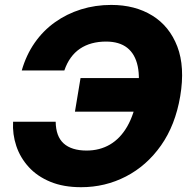

<svg xmlns="http://www.w3.org/2000/svg" viewBox="-20 -758 781 788"><path d="M313 10.3Q240.2 10.3 186.5 -12Q132.8 -34.2 97.9 -72.5Q63 -110.8 46.9 -158.9Q30.8 -207 33.7 -258.3H208.5Q209 -228.5 217 -206.3Q225.1 -184.1 241.2 -169.4Q257.3 -154.8 281 -147.5Q304.7 -140.1 335.4 -140.1Q389.2 -140.1 431.4 -164.8Q473.6 -189.5 502.2 -239Q530.8 -288.6 543.5 -363.3Q555.7 -436.5 545.2 -486.3Q534.7 -536.1 502.2 -561.8Q469.7 -587.4 415 -587.4Q383.8 -587.4 356.9 -580.1Q330.1 -572.8 308.3 -558.1Q286.6 -543.5 270.5 -521.2Q254.4 -499 244.1 -468.8H69.3Q87.4 -532.2 122.3 -582.3Q157.2 -632.3 205.6 -666.7Q253.9 -701.2 312.5 -719.5Q371.1 -737.8 436.5 -737.8Q534.2 -737.8 605 -694.1Q675.8 -650.4 707.8 -566.9Q739.7 -483.4 719.7 -363.3Q699.7 -244.6 640.9 -161.1Q582 -77.6 496.8 -33.7Q411.6 10.3 313 10.3ZM287.6 -299.8 310.5 -437.5H582.5L559.6 -299.8Z"/></svg>

Font: Inter 18pt ExtraBold
Style: Italic
Weight: 800
Italic angle: -9.3988°
Designer: Rasmus Andersson
Foundry: rsms
Version: Version 4.001;git-66647c0bb